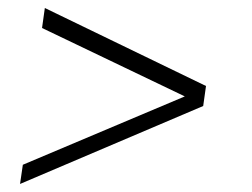

<svg xmlns="http://www.w3.org/2000/svg" viewBox="-20 -600 630 480"><path d="M442 -359 85.1 -530 92.1 -580 495 -385 488 -335 30.1 -140.1 37.1 -188.1Z"/></svg>

Font: Retni Sans Light
Style: Italic
Weight: 300
Italic angle: -8°
Designer: Vitaly Kuzmin
Foundry: ParaType Ltd.
Version: Version 1.00;June 10, 2019;FontCreator 11.5.0.2425 64-bit; t